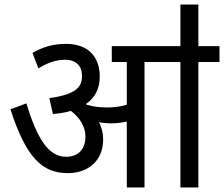

<svg xmlns="http://www.w3.org/2000/svg" viewBox="-20 -825 986 845"><path d="M434 -212C434 -240 427 -265 416 -287C434 -284 451 -282 466 -282C491 -282 514 -285 538 -290V0H616V-552H774V0H853V-552H946V-622H853V-805H774V-622H472V-552H538V-364C507 -355 478 -352 452 -352C423 -352 390 -355 362 -364C360 -365 359 -366 358 -367C400 -396 419 -437 419 -488C419 -565 378 -632 269 -632C214 -632 165 -617 123 -592L149 -524C188 -548 226 -562 266 -562C316 -562 341 -534 341 -490C341 -439 310 -409 197 -393L213 -323C243 -326 269 -330 292 -337C329 -309 356 -270 356 -224C356 -168 324 -135 271 -135C192 -135 143 -217 96 -370L26 -344C95 -129 168 -63 278 -63C367 -63 434 -116 434 -212Z"/></svg>

Font: Noto Sans Devanagari SemiCondensed
Style: Regular
Weight: 400
Width: 4
Designer: Jelle Bosma - Monotype Design Team
Foundry: Monotype Imaging Inc.
Version: Version 2.004